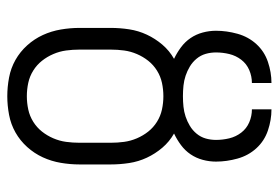

<svg xmlns="http://www.w3.org/2000/svg" viewBox="-142 -634 783 540"><g transform="rotate(90 250.0 -363.5)"><path d="M250 8Q224 8 197.5 3Q171 -2 148 -15Q125 -28 107 -48Q89 -68 78 -92Q67 -116 62.5 -142.5Q58 -169 58 -195V-283Q58 -309 62 -335Q66 -361 77 -384.5Q88 -408 105 -428Q122 -448 145 -461Q128 -469 112.5 -480.5Q97 -492 86.5 -507.5Q76 -523 71 -541.5Q66 -560 66 -579Q66 -609 74.5 -639.5Q83 -670 103.5 -692.5Q124 -715 153.5 -725Q183 -735 213 -735V-680Q194 -680 176.5 -672.5Q159 -665 147.5 -650Q136 -635 131.5 -616.5Q127 -598 127 -579Q127 -564 131 -550Q135 -536 144.5 -524.5Q154 -513 166.5 -505.5Q179 -498 192.5 -493.5Q206 -489 220.5 -487.5Q235 -486 250 -486Q265 -486 279.5 -487.5Q294 -489 307.5 -493.5Q321 -498 333.5 -505.5Q346 -513 355.5 -524.5Q365 -536 369 -550Q373 -564 373 -579Q373 -598 368.5 -616.5Q364 -635 352.5 -650Q341 -665 323.5 -672.5Q306 -680 287 -680V-735Q317 -735 346.5 -725Q376 -715 396.5 -692.5Q417 -670 425.5 -639.5Q434 -609 434 -579Q434 -560 429 -541.5Q424 -523 413.5 -507.5Q403 -492 387.5 -480.5Q372 -469 355 -461Q378 -448 395 -428Q412 -408 423 -384.5Q434 -361 438 -335Q442 -309 442 -283V-195Q442 -169 437.5 -142.5Q433 -116 422 -92Q411 -68 393 -48Q375 -28 352 -15Q329 -2 302.5 3Q276 8 250 8ZM250 -47Q269 -47 287.5 -51Q306 -55 322 -65Q338 -75 349.5 -89.5Q361 -104 368.5 -121.5Q376 -139 378.5 -157.5Q381 -176 381 -195V-283Q381 -302 378.5 -320.5Q376 -339 368.5 -356.5Q361 -374 349.5 -388.5Q338 -403 322 -413Q306 -423 287.5 -427Q269 -431 250 -431Q231 -431 212.5 -427Q194 -423 178 -413Q162 -403 150.5 -388.5Q139 -374 131.5 -356.5Q124 -339 121.5 -320.5Q119 -302 119 -283V-195Q119 -176 121.5 -157.5Q124 -139 131.5 -121.5Q139 -104 150.5 -89.5Q162 -75 178 -65Q194 -55 212.5 -51Q231 -47 250 -47Z"/></g></svg>

Font: Iosevka SS04 Light
Style: Regular
Weight: 300
Monospace: yes
Designer: Belleve Invis
Foundry: Belleve Invis
Version: Version 19.0.0; ttfautohint (v1.8.4)